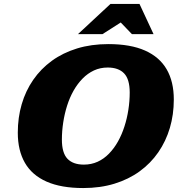

<svg xmlns="http://www.w3.org/2000/svg" viewBox="-20 -936 908 971"><path d="M293 -230Q293 -162.5 321.2 -133Q349.5 -103.5 404 -103.5Q442 -103.5 473.8 -118Q505.5 -132.5 531.2 -159Q557 -185.5 576.5 -220.2Q596 -255 609.2 -296Q622.5 -337 629.2 -380.8Q636 -424.5 636 -468Q636 -535.5 607.5 -565Q579 -594.5 524.5 -594.5Q487 -594.5 455.2 -579.8Q423.5 -565 397.8 -538.8Q372 -512.5 352.2 -477.8Q332.5 -443 319.5 -402Q306.5 -361 299.8 -317.2Q293 -273.5 293 -230ZM859 -432.5Q859 -356.5 839 -289Q819 -221.5 780.5 -165.8Q742 -110 686.2 -69.5Q630.5 -29 558.8 -7Q487 15 401 15Q289 15 215.5 -17.5Q142 -50 106 -112.5Q70 -175 70 -265Q70 -341.5 89.8 -409Q109.5 -476.5 148 -532.2Q186.5 -588 242.2 -628.5Q298 -669 369.8 -691Q441.5 -713 528 -713Q640.5 -713 713.8 -680.2Q787 -647.5 823 -585.2Q859 -523 859 -432.5ZM374.5 -763.5 538.5 -916H685.5L756.5 -763.5H647L576 -837.5H614.5L498.5 -763.5Z"/></svg>

Font: Newsreader 9pt ExtraBold
Style: Italic
Weight: 800
Italic angle: -17°
Designer: Hugues Gentile
Foundry: Production Type
Version: Version 1.003